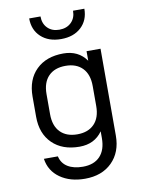

<svg xmlns="http://www.w3.org/2000/svg" viewBox="-100 -853 799 1069"><g transform="rotate(-10 300.0 -318.5)"><path d="M293 148Q209 148 152.5 108Q96 68 86 -1H165Q174 39 207.5 59.5Q241 80 293 80Q356 80 390 44Q424 8 424 -59V-97Q379 -33 294 -33Q197 -33 140.5 -88.5Q84 -144 84 -239V-353Q84 -449 140.5 -504.5Q197 -560 294 -560Q379 -560 424 -496V-550H503V-59Q503 35 446 91.5Q389 148 293 148ZM294 -490Q232 -490 197.5 -454.5Q163 -419 163 -353V-240Q163 -174 197.5 -138.5Q232 -103 294 -103Q355 -103 389.5 -138.5Q424 -174 424 -240V-353Q424 -419 389.5 -454.5Q355 -490 294 -490ZM297 -641Q226 -641 183.5 -680.5Q141 -720 141 -785H205Q205 -744 230 -719Q255 -694 296 -694Q338 -694 363.5 -719Q389 -744 389 -785H453Q453 -720 410.5 -680.5Q368 -641 297 -641Z"/></g></svg>

Font: Tiny Light
Style: Regular
Weight: 300
Monospace: yes
Designer: Philipp Nurullin, Konstantin Bulenkov
Foundry: JetBrains
Version: Version 2.251; ttfautohint (v1.8.4.7-5d5b)